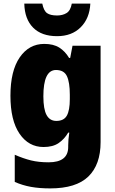

<svg xmlns="http://www.w3.org/2000/svg" viewBox="-20 -807 639 1067"><path d="M226 -563Q277 -563 309.5 -542.5Q342 -522 364 -485H370L383 -553H539V-17Q539 108 471 174Q403 240 259 240Q199 240 152 231.5Q105 223 62 204V53Q110 74 152.5 84.5Q195 95 250 95Q359 95 359 10V1Q359 -13 360.5 -32.5Q362 -52 365 -70H359Q338 -34 306 -12Q274 10 222 10Q139 10 88.5 -64Q38 -138 38 -275Q38 -413 89.5 -488Q141 -563 226 -563ZM291 -418Q221 -418 221 -272Q221 -200 239 -167.5Q257 -135 293 -135Q335 -135 351.5 -164.5Q368 -194 368 -256V-281Q368 -349 352 -383.5Q336 -418 291 -418ZM482 -787Q478 -705 428.5 -655.5Q379 -606 297 -606Q211 -606 164 -653.5Q117 -701 115 -787H215Q223 -747 241.5 -734Q260 -721 297 -721Q328 -721 350 -734.5Q372 -748 379 -787Z"/></svg>

Font: Noto Sans Gurmukhi SemiCondensed Black
Style: Regular
Weight: 900
Width: 4
Designer: Jelle Bosma - Monotype Design Team
Foundry: Monotype Imaging Inc.
Version: Version 2.004; ttfautohint (v1.8.4.7-5d5b)